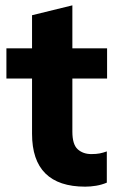

<svg xmlns="http://www.w3.org/2000/svg" viewBox="-20 -688 436 719"><path d="M299 11Q200 11 150 -38.5Q100 -88 100 -187V-394H4V-507H100V-631L251 -668V-507H381V-394H251V-195Q251 -147 271 -129Q291 -111 322 -111Q341 -111 353.5 -113.5Q366 -116 380 -121V-4Q361 4 340 7.5Q319 11 299 11Z"/></svg>

Font: Mulish ExtraLight ExtraBold
Style: Regular
Weight: 800
Version: Version 3.603